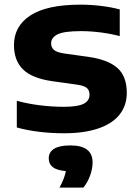

<svg xmlns="http://www.w3.org/2000/svg" viewBox="-20 -576 611 845"><path d="M54 -15V-132.5Q101 -119.5 154.2 -112.8Q207.5 -106 260.5 -106Q322 -106 348 -119.2Q374 -132.5 374 -159Q374 -178.5 362.2 -188.8Q350.5 -199 318.5 -203.5L211 -218.5Q120.5 -231.5 81 -270.8Q41.5 -310 41.5 -377.5Q41.5 -461 114 -508.2Q186.5 -555.5 334.5 -555.5Q380 -555.5 426.2 -549.8Q472.5 -544 507 -534.5V-417Q470.5 -427 425.2 -433Q380 -439 336 -439Q261.5 -439 233.2 -424.8Q205 -410.5 205 -385Q205 -367.5 217 -356.8Q229 -346 260 -341L367.5 -326Q454 -314 496 -277.5Q538 -241 538 -167Q538 -112 506.5 -72Q475 -32 413 -10.8Q351 10.5 262 10.5Q205.5 10.5 152 4Q98.5 -2.5 54 -15ZM387.5 139Q387.5 166.5 376.5 196.8Q365.5 227 347 249.5H242Q264 209 270 177Q230 173.5 212.2 159.5Q194.5 145.5 194.5 121Q194.5 93.5 218 78.8Q241.5 64 290.5 64Q387.5 64 387.5 139Z"/></svg>

Font: Encode Sans Expanded
Style: Bold
Weight: 700
Width: 7
Designer: Multiple Designers
Foundry: Impallari Type
Version: Version 2.000